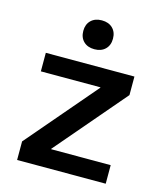

<svg xmlns="http://www.w3.org/2000/svg" viewBox="-110 -818 767 900"><g transform="rotate(15 273.0 -367.5)"><path d="M58 0V-90L347 -428V-430H58V-520H488V-430L199 -92V-90H488V0ZM273 -595Q240 -595 220.5 -614Q201 -633 201 -665Q201 -697 220.5 -716Q240 -735 273 -735Q306 -735 325.5 -716Q345 -697 345 -665Q345 -633 325.5 -614Q306 -595 273 -595Z"/></g></svg>

Font: M PLUS 2 Medium
Style: Regular
Weight: 500
Designer: Coji Morishita
Foundry: UNDERFOREST DESIGN
Version: Version 1.001